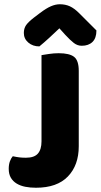

<svg xmlns="http://www.w3.org/2000/svg" viewBox="-20 -867 473 902"><path d="M350 -180Q350 -91 299 -38Q248 15 149 15Q122 15 99 10.5Q76 6 58.5 -4.5Q41 -15 31 -32Q21 -49 21 -74Q21 -94 26.5 -109Q32 -124 40 -133Q59 -129 72.5 -127.5Q86 -126 102 -126Q141 -126 158 -145.5Q175 -165 175 -203V-608Q187 -610 210 -613.5Q233 -617 256 -617Q306 -617 328 -600Q350 -583 350 -534ZM259 -734Q235 -711 211 -689Q187 -667 165 -649Q134 -649 113 -667Q92 -685 92 -712Q92 -733 102 -748Q112 -763 139 -784L168 -806Q197 -828 219 -837.5Q241 -847 261 -847Q287 -847 308 -837.5Q329 -828 352 -805L433 -724Q433 -688 414.5 -670Q396 -652 364 -652Q344 -652 327 -665Q310 -678 286 -704Z"/></svg>

Font: Baloo Bhaina 2 ExtraBold
Style: Regular
Weight: 800
Designer: Yesha Goshar, Manish Minz, Shuchita Grover and Ek Type
Foundry: Ek Type
Version: Version 1.640;hotconv 1.0.111;makeotfexe 2.5.65597; ttfautoh